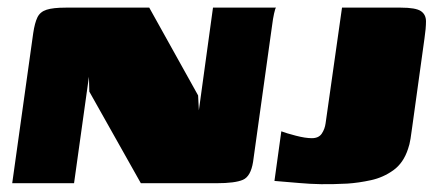

<svg xmlns="http://www.w3.org/2000/svg" viewBox="-20 -480 1142 503"><path d="M12 0 67 -393Q71 -420 78 -434.5Q85 -449 102 -454.5Q119 -460 152 -460H371L499 -230L501 -191L538 -460H703Q701 -458 698 -444.5Q695 -431 693 -414.5Q691 -398 689 -386L643 -56Q637 -18 616.5 -9Q596 0 547 0H349L214 -240L213 -279L174 0ZM1060 -148Q1058 -132 1055.5 -116.5Q1053 -101 1049 -90Q1037 -53 1010.5 -34Q984 -15 952 -8Q920 -1 890 1Q850 3 821 2.5Q792 2 764.5 -0.5Q737 -3 699 -6L717 -136Q730 -131 755 -124.5Q780 -118 797 -118Q815 -118 823 -130Q831 -142 833 -157L876 -460H1030Q1069 -460 1082.5 -451Q1096 -442 1096 -424Q1096 -406 1092 -379Z"/></svg>

Font: Genos Thin Black
Style: Italic
Weight: 900
Italic angle: -8°
Version: Version 1.010